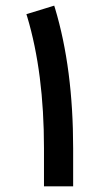

<svg xmlns="http://www.w3.org/2000/svg" viewBox="-20 -660 373 678"><path d="M228.5 -2H145H135.3V-11.7V-136.7Q135.3 -402.8 76.2 -600.6L73.2 -609.9L82.5 -612.8L162.1 -637.2L171.4 -640.1L174.3 -630.9Q238.3 -418 238.3 -136.2V-11.7V-2Z"/></svg>

Font: Shabnam Medium FD
Style: Medium-FD
Weight: 500
Foundry: DejaVu fonts team - Redesigned by Saber Rastikerdar - Based on Vazir font
Version: Version 5.0.0